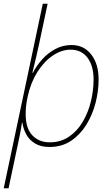

<svg xmlns="http://www.w3.org/2000/svg" viewBox="-39 -780 598 1032"><path d="M-19 232 191 -760H217L171 -543Q164 -512 154.5 -469.5Q145 -427 135 -389H138Q156 -425 186.5 -459.5Q217 -494 257.5 -516Q298 -538 345 -538Q412 -538 451.5 -487Q491 -436 491 -353Q491 -292 475 -228.5Q459 -165 426 -111Q393 -57 343.5 -23.5Q294 10 227 10Q180 10 149 -9Q118 -28 102 -58Q86 -88 81 -121H79Q74 -87 67 -51.5Q60 -16 53 15L7 232ZM228 -15Q287 -15 331.5 -45Q376 -75 405.5 -125Q435 -175 449.5 -234.5Q464 -294 464 -353Q464 -426 431.5 -469.5Q399 -513 340 -513Q292 -513 245 -481.5Q198 -450 162 -393Q126 -336 110 -262Q103 -230 101 -208Q99 -186 99 -167Q99 -90 135 -52.5Q171 -15 228 -15Z"/></svg>

Font: Noto Sans Disp Thin
Style: Italic
Weight: 100
Italic angle: -12°
Designer: Monotype Design Team
Foundry: Monotype Imaging Inc.
Version: Version 2.000;GOOG;noto-source:20170915:90ef993387c0